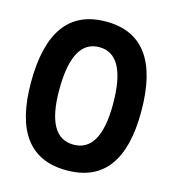

<svg xmlns="http://www.w3.org/2000/svg" viewBox="-107 -791 800 889"><g transform="rotate(15 293.0 -346.5)"><path d="M293 9.8Q28.8 9.8 28.8 -341.8Q28.8 -703.1 293 -703.1Q557.1 -703.1 557.1 -341.8Q557.1 9.8 293 9.8ZM293 -113.3Q421.9 -113.3 421.9 -341.8Q421.9 -580.6 293 -580.6Q164.1 -580.6 164.1 -341.8Q164.1 -113.3 293 -113.3Z"/></g></svg>

Font: Cascadia Mono
Style: Regular
Weight: 400
Monospace: yes
Designer: Aaron Bell
Foundry: Saja Typeworks
Version: Version 2102.003